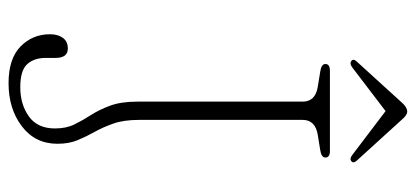

<svg xmlns="http://www.w3.org/2000/svg" viewBox="-269 -643 924 426"><g transform="rotate(90 193.0 -430.0)"><path d="M299 -95.5Q299 -46 260.2 -16.5Q221.5 13 164.5 13Q110.5 13 83.2 -13.5Q56 -40 56 -79Q56 -96.5 64 -107.5Q72 -118.5 87.5 -118.5Q108.5 -118.5 108.5 -91.5V-69.5Q108.5 -43.5 122.5 -28.2Q136.5 -13 173.5 -13Q211.5 -13 238.2 -32Q265 -51 265 -90Q265 -115 256 -133.2Q247 -151.5 235.2 -169.8Q223.5 -188 214.5 -212.2Q205.5 -236.5 205.5 -272.5V-639.5Q205.5 -667.5 173 -673L139 -678.5Q122 -681 122 -690Q122 -700 137 -700H315Q329.5 -700 329.5 -690Q329.5 -681 313 -678.5L279 -673Q246 -667.5 246 -639.5V-277Q246 -243 254 -220Q262 -197 272.5 -178.2Q283 -159.5 291 -140.2Q299 -121 299 -95.5ZM337 -747Q332 -743.5 324 -749.5L226.5 -823.5L129.5 -749.5Q121 -743.5 116 -747Q109 -751.5 116.5 -759.5L207.5 -859.5Q218 -871.5 227.5 -871.5Q235.5 -871.5 245.5 -859.5L336.5 -759.5Q343.5 -751.5 337 -747Z"/></g></svg>

Font: Fraunces 9pt Soft Thin
Style: Regular
Weight: 100
Version: Version 1.000;[b76b70a41]